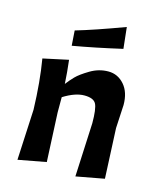

<svg xmlns="http://www.w3.org/2000/svg" viewBox="-110 -805 743 889"><g transform="rotate(15 261.5 -360.0)"><path d="M180 -333V-260L191 -25L57 0L69 -243Q65 -377 47 -483L168 -509Q175 -451 178 -396Q193 -416 212 -435.5Q231 -455 272 -479.5Q313 -504 358.5 -504Q404 -504 435 -468.5Q466 -433 466 -372L460 -260L471 -20L336 5L348 -253Q348 -322 336 -345Q324 -368 280 -368Q236 -368 180 -333ZM387 -725 398 -623Q267 -593 163 -575L158 -647Q244 -672 387 -725Z"/></g></svg>

Font: Acme
Style: Regular
Weight: 400
Designer: Juan Pablo del Peral
Foundry: Juan Pablo del Peral
Version: Version 1.002